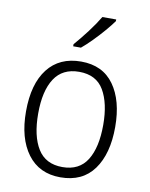

<svg xmlns="http://www.w3.org/2000/svg" viewBox="-86 -828 702 901"><g transform="rotate(10 264.5 -377.5)"><path d="M477 -267Q477 -139 423 -64.5Q369 10 264 10Q163 10 107.5 -64.5Q52 -139 52 -267Q52 -398 108 -470Q164 -542 267 -542Q370 -542 423.5 -467.5Q477 -393 477 -267ZM110 -267Q110 -160 147.5 -99.5Q185 -39 265 -39Q345 -39 382.5 -99Q420 -159 420 -267Q420 -370 384 -431.5Q348 -493 266 -493Q187 -493 148.5 -434Q110 -375 110 -267ZM394 -757Q379 -736 355 -708Q331 -680 304 -652.5Q277 -625 254 -606H217V-616Q246 -649 277 -690Q308 -731 328 -765H394Z"/></g></svg>

Font: Noto Sans Tamil SemiCondensed Light
Style: Regular
Weight: 300
Width: 4
Designer: Jelle Bosma - Monotype Design Team
Foundry: Monotype Imaging Inc.
Version: Version 2.004; ttfautohint (v1.8.4.7-5d5b)